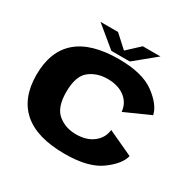

<svg xmlns="http://www.w3.org/2000/svg" viewBox="-160 -887 1064 1058"><g transform="rotate(30 372.5 -357.5)"><path d="M378.5 6.5Q202 6.5 114.2 -70Q26.5 -146.5 26.5 -293.5Q26.5 -443 114.2 -519.2Q202 -595.5 378.5 -595.5Q529 -595.5 605.8 -538.2Q682.5 -481 695 -422L535.5 -351Q530.5 -405 488.5 -437.5Q446.5 -470 378.5 -470Q310.5 -470 263.2 -432.2Q216 -394.5 216 -293.5Q216 -196 263.5 -157Q311 -118 378.5 -118Q446.5 -118 488.5 -151.5Q530.5 -185 535.5 -236L695 -162Q682.5 -106.5 605.5 -50Q528.5 6.5 378.5 6.5ZM318 -614 186.5 -722.5H298L377.5 -650L455.5 -722.5H568L435.5 -614Z"/></g></svg>

Font: Anybody ExtraExpanded Regular
Style: Bold
Weight: 700
Width: 8
Designer: Tyler Finck
Foundry: Etcetera Type Company
Version: Version 1.010; ttfautohint (v1.8.3) -l 8 -r 50 -G 200 -x 14 